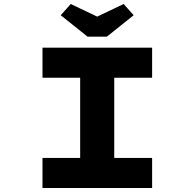

<svg xmlns="http://www.w3.org/2000/svg" viewBox="-20 -938 971 958"><path d="M192 0V-150H380V-550H192V-700H739V-550H550V-150H739V0ZM417 -755 283 -862 333 -918 480 -848H450L597 -918L647 -862L513 -755Z"/></svg>

Font: Lexend Zetta
Style: Bold
Weight: 700
Designer: Bonnie Shaver-Troup, Thomas Jockin
Foundry: Lexend
Version: Version 1.007